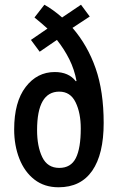

<svg xmlns="http://www.w3.org/2000/svg" viewBox="-20 -783 499 813"><path d="M168 -763Q204 -743 243 -709L323 -763L360 -713L287 -665Q351 -591 385 -493.5Q419 -396 419 -262Q419 -130 370.5 -60Q322 10 228 10Q168 10 126 -22.5Q84 -55 62 -111Q40 -167 40 -235Q40 -351 88.5 -414.5Q137 -478 212 -478Q271 -478 301 -439L304 -440Q295 -489 273.5 -532Q252 -575 221 -614L148 -564L111 -614L181 -662Q167 -675 153 -686.5Q139 -698 126 -709ZM231 -395Q137 -395 137 -232Q137 -163 159 -117.5Q181 -72 231 -72Q280 -72 301 -113.5Q322 -155 322 -239Q322 -305 300 -350Q278 -395 231 -395Z"/></svg>

Font: Noto Sans Ethiopic ExtraCondensed Medium
Style: Regular
Weight: 500
Width: 2
Designer: Monotype Design Team
Foundry: Monotype Imaging Inc.
Version: Version 2.102; ttfautohint (v1.8.4.7-5d5b)